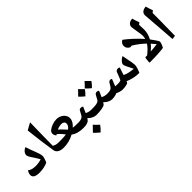

<svg xmlns="http://www.w3.org/2000/svg" viewBox="161 -2062 3623 3623"><g transform="rotate(-45 1972.5 -251.0)"><path d="M198.2 20Q40 20 40 -71.8Q40 -96.7 49.3 -122.1Q58.6 -147.5 75.2 -167Q104 -142.6 141.8 -131.3Q179.7 -120.1 234.9 -120.1Q311.5 -120.1 389.2 -144Q359.4 -199.7 326.2 -248.5Q276.9 -321.3 263.9 -347.9Q251 -374.5 251 -391.1Q251 -417 264.4 -440.7Q277.8 -464.4 301.3 -483.2Q324.7 -502 349.1 -509.8Q364.7 -454.1 384.3 -403.8Q403.8 -353.5 420.9 -308.8Q438 -264.2 449.5 -225.8Q460.9 -187.5 460.9 -155.8Q460.9 -139.2 447.8 -97.2Q434.6 -55.2 419.9 -25.9Q377.9 -3.9 318.1 8.1Q258.3 20 198.2 20Z M741.2 -779.8Q731.4 -350.1 731.4 -163.1Q757.3 -145.5 787.1 -137.7Q816.9 -129.9 860.4 -129.9Q870.1 -129.9 870.1 -120.1V0Q870.1 9.8 860.4 9.8Q780.8 9.8 735.1 -17.8Q689.5 -45.4 681.2 -96.2Q633.8 -386.7 601.1 -702.1Z M1385.3 9.8Q1222.7 9.8 1130.9 -62Q1061.5 -23.4 992.9 -6.8Q924.3 9.8 851.1 9.8Q840.3 9.8 840.3 -1V-119.1Q840.3 -129.9 851.1 -129.9Q903.8 -129.9 957.8 -131.1Q1011.7 -132.3 1057.1 -140.1L1033.2 -170.4Q989.7 -226.6 939 -267.1L918 -252.9Q886.7 -287.6 886.7 -328.1Q886.7 -366.7 920.7 -396.2Q954.6 -425.8 1015.6 -448Q1076.7 -470.2 1135.3 -470.2Q1186 -470.2 1231.9 -447.5Q1277.8 -424.8 1304.4 -386.2Q1331.1 -347.7 1331.1 -303.2Q1331.1 -219.2 1239.3 -137.2Q1283.2 -129.9 1385.3 -129.9Q1397 -129.9 1397 -119.1V-1Q1397 9.8 1385.3 9.8ZM1139.2 -339.8Q1076.7 -339.8 1015.1 -311Q1053.7 -278.3 1087.9 -240.7Q1130.4 -192.9 1149.9 -174.8Q1212.9 -220.2 1212.9 -276.9Q1212.9 -304.7 1192.1 -322.3Q1171.4 -339.8 1139.2 -339.8Z M1377 9.8Q1367.2 9.8 1367.2 0V-120.1Q1367.2 -129.9 1377 -129.9Q1452.1 -129.9 1492.2 -157.2Q1508.8 -168.5 1528.8 -208Q1560.1 -269 1567.9 -278.8Q1575.7 -288.6 1587.4 -293.2Q1599.1 -297.9 1611.8 -297.9Q1641.1 -297.9 1659.2 -280.8Q1615.2 -177.2 1606.9 -160.2Q1664.1 -129.9 1731 -129.9Q1740.7 -129.9 1740.7 -120.1V0Q1740.7 9.8 1731 9.8Q1641.6 9.8 1561 -70.8Q1552.2 -56.6 1538.3 -38.8Q1524.4 -21 1500 -10.5Q1475.6 0 1444.6 4.9Q1413.6 9.8 1377 9.8ZM1644.5 187.5Q1608.9 240.2 1547.4 297.9Q1474.1 237.3 1440.4 198.7Q1511.2 127.9 1545.4 88.9Q1585.9 134.8 1644.5 187.5Z M1721.2 9.8Q1711.4 9.8 1711.4 0V-120.1Q1711.4 -129.9 1721.2 -129.9Q1806.6 -129.9 1842 -134.3Q1877.4 -138.7 1899.7 -148.4Q1921.9 -158.2 1933.3 -173.6Q1944.8 -189 1970.7 -241.7Q1988.3 -278.3 2002.2 -288.1Q2016.1 -297.9 2036.1 -297.9Q2064.9 -297.9 2083 -280.8Q2071.8 -254.4 2059.1 -223.1Q2046.4 -191.9 2031.2 -160.2Q2088.4 -129.9 2155.3 -129.9Q2165 -129.9 2165 -120.1V0Q2165 9.8 2155.3 9.8Q2110.8 9.8 2069.3 -9.3Q2027.8 -28.3 1985.4 -70.8Q1973.1 -50.3 1958 -33.2Q1941.4 -14.2 1873.3 -2.2Q1805.2 9.8 1721.2 9.8ZM1915.5 -490.7Q1885.7 -444.8 1825.7 -387.7Q1762.7 -437.5 1725.6 -480.5Q1752 -504.9 1777.8 -532.7Q1803.7 -560.5 1823.7 -581.5Q1858.4 -543.9 1915.5 -490.7ZM2111.3 -512.7Q2079.6 -464.4 2022.5 -409.7Q1959 -459 1922.4 -501.5Q1967.3 -543.5 2019.5 -603.5Q2057.1 -564.5 2111.3 -512.7Z M2858.9 20Q2784.2 20 2709.2 2.9Q2634.3 -14.2 2578.1 -40L2564 -12.2Q2556.2 1 2510 10.5Q2463.9 20 2416 20Q2357.4 20 2279.8 -17.1Q2258.8 -6.3 2223.4 1.7Q2188 9.8 2145 9.8Q2135.3 9.8 2135.3 0V-120.1Q2135.3 -129.9 2145 -129.9Q2197.3 -129.9 2225.1 -136.5Q2252.9 -143.1 2270.3 -159.9Q2287.6 -176.8 2310.5 -216.8L2329.1 -249Q2336.9 -261.7 2349.6 -270Q2362.3 -278.3 2377.9 -278.3Q2396 -278.3 2414.1 -266.1Q2400.4 -232.9 2386.5 -195.8Q2372.6 -158.7 2356.9 -124Q2383.3 -120.1 2421.9 -120.1Q2452.1 -120.1 2467 -122.6Q2481.9 -125 2505.9 -132.8Q2519 -154.8 2555.7 -252L2570.8 -292Q2577.1 -306.6 2592 -316.9Q2606.9 -327.1 2627.9 -327.1Q2650.9 -327.1 2669.9 -314Q2655.3 -279.3 2633.3 -205.1L2620.1 -162.1Q2665.5 -139.2 2720.2 -127.4Q2774.9 -115.7 2839.8 -108.9Q2824.2 -143.6 2808.3 -173.6Q2792.5 -203.6 2780 -228.8Q2767.6 -253.9 2759.8 -274.7Q2752 -295.4 2752 -311Q2752 -339.8 2784.2 -374.8Q2816.4 -409.7 2858.9 -430.2L2874 -352.1Q2908.2 -183.6 2908.2 -147Q2908.2 -120.1 2893.3 -69.6Q2878.4 -19 2858.9 20Z M3133.3 20Q3130.4 20 3130.4 2Q3130.4 -24.9 3137 -67.4Q3143.6 -109.9 3148.4 -109.9L3179.7 -109.4L3196.3 -109.9Q3305.7 -196.8 3351.1 -270Q3259.3 -361.8 3121.1 -446.8L3078.1 -443.8Q3008.3 -479.5 3008.3 -549.8Q3008.3 -582 3026.1 -607.2Q3043.9 -632.3 3073.2 -648.9Q3139.2 -602.1 3231 -517.3Q3322.8 -432.6 3390.1 -355Q3401.4 -393.1 3401.4 -435.1Q3401.4 -467.8 3377 -606.9Q3364.3 -678.2 3364.3 -696.8Q3364.3 -741.7 3397.9 -770.3Q3431.6 -798.8 3488.3 -799.8Q3499 -758.3 3506.8 -733.4Q3514.6 -708.5 3535.2 -654.8L3497.1 -626L3501.5 -493.2Q3501.5 -387.7 3446.3 -286.1Q3499 -214.8 3514.9 -190.4Q3530.8 -166 3541 -147.2Q3551.3 -128.4 3551.3 -120.1Q3551.3 -97.2 3531.2 -49.1Q3511.2 -1 3504.4 0Q3461.4 8.3 3368.9 14.2Q3276.4 20 3133.3 20ZM3474.1 -132.8 3401.4 -217.8Q3357.9 -164.6 3296.4 -113.8Q3393.1 -119.1 3474.1 -132.8Z M3835.4 -604V-478L3834.5 -381.8L3829.1 0L3753.4 9.8Q3746.6 -106 3732.4 -277.8L3701.7 -678.2Q3701.7 -708 3717.8 -730.7Q3733.9 -753.4 3763.9 -766.6Q3793.9 -779.8 3828.1 -779.8Q3848.6 -705.6 3875.5 -634.8Z"/></g></svg>

Font: Droid Arabic Naskh
Style: Bold
Weight: 700
Designer: Pascal Zoghbi
Foundry: Ascender Corporation
Version: Version 1.00